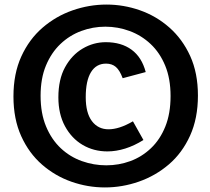

<svg xmlns="http://www.w3.org/2000/svg" viewBox="-20 -805 922 842"><path d="M440 17Q365 17 293.5 -8Q222 -33 164.5 -83Q107 -133 73 -208Q39 -283 39 -382Q39 -482 73.5 -557.5Q108 -633 166.5 -683.5Q225 -734 298 -759.5Q371 -785 447 -785Q522 -785 593.5 -760Q665 -735 722.5 -684.5Q780 -634 814 -559.5Q848 -485 848 -386Q848 -286 813.5 -210Q779 -134 720.5 -84Q662 -34 589 -8.5Q516 17 440 17ZM451 -141Q391 -141 342.5 -169.5Q294 -198 265 -251.5Q236 -305 236 -378Q236 -457 265.5 -510.5Q295 -564 342.5 -592Q390 -620 444 -620Q512 -620 557 -587Q602 -554 619 -489L518 -462Q505 -497 488 -511.5Q471 -526 445 -526Q402 -526 379 -488.5Q356 -451 356 -379Q356 -310 383 -274Q410 -238 456 -238Q479 -238 505.5 -246.5Q532 -255 563 -273L609 -191Q569 -166 529 -153.5Q489 -141 451 -141ZM446 -80Q501 -80 551.5 -98.5Q602 -117 642 -155Q682 -193 705 -250Q728 -307 728 -384Q728 -460 704.5 -517Q681 -574 640.5 -612Q600 -650 548.5 -669Q497 -688 442 -688Q387 -688 336 -669Q285 -650 245 -612Q205 -574 181.5 -517.5Q158 -461 158 -385Q158 -308 182 -250.5Q206 -193 246.5 -155Q287 -117 339 -98.5Q391 -80 446 -80Z"/></svg>

Font: Yaldevi
Style: Bold
Weight: 700
Designer: Sol Matas, Rajitha Manaperi, Kosala Senevirathne
Foundry: Mooniak
Version: Version 1.100